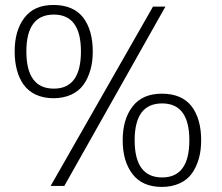

<svg xmlns="http://www.w3.org/2000/svg" viewBox="-20 -737 880 761"><path d="M621.6 3.9Q660.6 3.9 691.9 -10.3Q722.7 -24.4 740.7 -49.8Q758.3 -74.2 768.1 -108.4Q777.3 -140.6 777.3 -181.2Q777.3 -265.6 739.3 -315.9Q700.2 -365.7 621.6 -365.7Q544.4 -365.7 505.4 -314.9Q466.3 -264.2 466.3 -181.2Q466.3 -97.7 504.9 -47.4Q543.9 3.9 621.6 3.9ZM622.6 -33.7Q513.7 -33.7 513.7 -181.2Q513.7 -327.1 622.6 -327.1Q730.5 -327.1 730.5 -181.2Q730.5 -33.7 622.6 -33.7ZM586.4 -710.9 180.7 0H234.9L635.7 -710.9ZM262.2 -361.8Q293 -376 311 -401.4Q328.6 -425.8 338.4 -460Q347.7 -492.2 347.7 -532.7Q347.7 -617.2 309.6 -667.5Q270.5 -717.3 191.9 -717.3Q114.7 -717.3 76.7 -666.5Q38.1 -616.2 38.1 -532.7Q38.1 -493.2 46.9 -460Q55.7 -426.3 73.7 -401.4Q91.8 -376 122.1 -361.8Q152.8 -347.7 191.9 -347.7Q231 -347.7 262.2 -361.8ZM193.4 -385.7Q84.5 -385.7 84.5 -533.2Q84.5 -679.2 193.4 -679.2Q300.8 -679.2 300.8 -533.2Q300.8 -385.7 193.4 -385.7Z"/></svg>

Font: My Font
Style: ExtraLight
Weight: 500
Designer: Vernon Adams
Foundry: newtypography
Version: Version 0.001